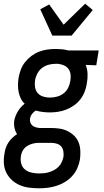

<svg xmlns="http://www.w3.org/2000/svg" viewBox="-41 -792 561 1035"><path d="M170 223H169Q142 223 115.5 219.5Q89 216 65.5 206Q42 196 23.5 179Q5 162 -6.5 139.5Q-18 117 -20 90.5Q-22 64 -17 37Q-15 21 -10 6Q-5 -9 4 -23Q13 -37 25 -48.5Q37 -60 51 -69Q41 -84 37 -103.5Q33 -123 36 -143Q41 -168 55.5 -192Q70 -216 92 -233Q79 -245 71 -261.5Q63 -278 59.5 -296Q56 -314 56 -333.5Q56 -353 59 -372Q63 -394 71 -416Q79 -438 94 -457Q109 -476 128.5 -490.5Q148 -505 170 -513.5Q192 -522 214.5 -525Q237 -528 259 -528Q276 -528 292 -526.5Q308 -525 323 -521L328 -520H491L478 -440L421 -442Q430 -420 431 -394Q432 -368 427 -342Q424 -320 415.5 -298Q407 -276 392.5 -257Q378 -238 358 -224Q338 -210 316.5 -201.5Q295 -193 272.5 -189.5Q250 -186 228 -186Q208 -186 188.5 -188.5Q169 -191 152 -196Q140 -189 131.5 -177.5Q123 -166 121 -153Q119 -142 122.5 -132Q126 -122 133.5 -115.5Q141 -109 151.5 -106Q162 -103 173 -102H235Q259 -102 281.5 -98.5Q304 -95 324 -85Q344 -75 359.5 -59.5Q375 -44 383 -23.5Q391 -3 392 20.5Q393 44 390 67Q386 91 376 114Q366 137 349 156Q332 175 310 188.5Q288 202 264.5 209.5Q241 217 217 220Q193 223 170 223ZM228 -266Q247 -266 266 -271Q285 -276 301 -288Q317 -300 326 -318Q335 -336 338 -355Q341 -372 339.5 -389Q338 -406 328.5 -419.5Q319 -433 304 -439.5Q289 -446 272 -448H259Q240 -448 221 -443Q202 -438 186 -426Q170 -414 160.5 -396Q151 -378 148 -359Q145 -340 148 -321.5Q151 -303 162.5 -290Q174 -277 191.5 -271.5Q209 -266 228 -266ZM170 143Q184 143 198 141.5Q212 140 225.5 135.5Q239 131 252 124Q265 117 275.5 106Q286 95 292 81.5Q298 68 301 54Q303 39 300.5 23.5Q298 8 289 -2.5Q280 -13 265 -17.5Q250 -22 235 -22H167Q152 -22 136 -18Q120 -14 105.5 -5Q91 4 82.5 18.5Q74 33 72 49Q68 70 73.5 90Q79 110 94 122Q109 134 129 138.5Q149 143 170 143ZM241 -600 176 -742 224 -768 302 -659 418 -772 459 -738 345 -600Z"/></svg>

Font: Iosevka SS18 Medium
Style: Italic
Weight: 500
Italic angle: -9°
Monospace: yes
Designer: Belleve Invis
Foundry: Belleve Invis
Version: Version 25.1.1; ttfautohint (v1.8.4)